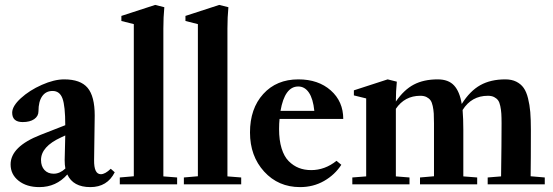

<svg xmlns="http://www.w3.org/2000/svg" viewBox="-20 -746 2237 777"><path d="M139.2 11.2Q87.9 11.2 55.4 -14.4Q22.9 -40 22.9 -80.6Q22.9 -152.8 144 -200.2L244.1 -239.3Q244.1 -316.9 232.9 -347.4Q221.7 -377.9 192.9 -377.9Q165.5 -377.9 150.6 -356.4Q135.7 -335 135.7 -295.9Q135.7 -275.9 118.4 -263.9Q101.1 -252 71.8 -252Q29.3 -252 29.3 -290Q29.3 -316.4 64.2 -348.4Q99.1 -380.4 149.2 -402.6Q199.2 -424.8 239.7 -424.8Q305.7 -424.8 334.5 -390.6Q363.3 -356.4 363.3 -278.3Q363.3 -249 360.8 -98.6Q359.9 -41 388.2 -41Q405.3 -41 428.2 -63L444.3 -48.8Q414.1 11.2 345.7 11.2Q275.9 11.2 252.4 -40Q207.5 11.2 139.2 11.2ZM146 -98.6Q146 -73.2 159.9 -58.1Q173.8 -43 197.3 -43Q222.2 -43 244.6 -64Q241.7 -78.6 241.7 -98.1Q243.7 -164.6 244.1 -197.8L227.1 -189.9Q146 -152.8 146 -98.6Z M464.8 0V-27.8L521.5 -32.7V-648.4L471.2 -661.1V-681.6L607.9 -726.1L645 -716.8Q641.1 -676.3 641.1 -630.9V-32.2L696.8 -27.8V0Z M724.1 0V-27.8L780.8 -32.7V-648.4L730.5 -661.1V-681.6L867.2 -726.1L904.3 -716.8Q900.4 -676.3 900.4 -630.9V-32.2L956.1 -27.8V0Z M1194.3 11.2Q1106.4 11.2 1049.1 -51.5Q991.7 -114.3 991.7 -210Q991.7 -306.6 1045.4 -365.7Q1099.1 -424.8 1187.5 -424.8Q1268.1 -424.8 1318.6 -380.1Q1369.1 -335.4 1369.1 -264.6H1111.3Q1109.4 -246.6 1109.4 -223.6Q1109.4 -178.7 1119.6 -145.5Q1129.9 -112.3 1148.4 -93.8Q1167 -75.2 1189.5 -66.4Q1211.9 -57.6 1239.3 -57.6Q1294.9 -57.6 1341.8 -95.2L1361.3 -79.1Q1335 -38.6 1291.5 -13.7Q1248 11.2 1194.3 11.2ZM1187 -396Q1132.3 -396 1115.2 -297.4H1252Q1247.1 -346.2 1230.2 -371.1Q1213.4 -396 1187 -396Z M1405.8 0V-27.8L1461.9 -32.2V-347.7L1412.1 -359.9V-380.4L1548.8 -424.8L1585.9 -415.5Q1582 -377.4 1582 -335Q1614.7 -382.8 1654.8 -403.8Q1694.8 -424.8 1751.5 -424.8Q1794.9 -424.8 1817.6 -400.1Q1840.3 -375.5 1848.6 -325.2Q1881.8 -377.9 1923.8 -401.4Q1965.8 -424.8 2024.9 -424.8Q2050.8 -424.8 2069.3 -415.5Q2087.9 -406.2 2099.1 -390.4Q2110.4 -374.5 2116.9 -348.1Q2123.5 -321.8 2126 -292.2Q2128.4 -262.7 2128.4 -221.7Q2128.4 -94.2 2127.4 -32.7L2184.6 -27.8V0H1953.6V-27.8L2007.8 -32.2Q2009.8 -171.9 2009.8 -246.6Q2009.8 -271 2008.8 -286.4Q2007.8 -301.8 2004.6 -316.9Q2001.5 -332 1995.6 -340.1Q1989.7 -348.1 1979.5 -353.3Q1969.2 -358.4 1954.6 -358.4Q1888.2 -358.4 1852.1 -300.8Q1855 -265.6 1855 -221.7V-32.2L1911.1 -27.8V0H1679.7V-27.8L1736.3 -32.7V-246.6Q1736.3 -271 1735.4 -286.4Q1734.4 -301.8 1731.2 -316.9Q1728 -332 1722.2 -340.1Q1716.3 -348.1 1706.1 -353.3Q1695.8 -358.4 1681.2 -358.4Q1617.7 -358.4 1582 -305.7V-32.2L1637.2 -27.8V0Z"/></svg>

Font: Elstob 18pt
Style: Bold
Weight: 700
Designer: Peter S. Baker
Version: Version 1.015